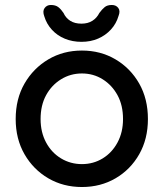

<svg xmlns="http://www.w3.org/2000/svg" viewBox="-20 -741 657 771"><path d="M574 -263Q574 -183 539 -121.5Q504 -60 444 -25Q384 10 309 10Q234 10 174 -25Q114 -60 78.5 -121.5Q43 -183 43 -263Q43 -344 78.5 -405.5Q114 -467 174 -502.5Q234 -538 309 -538Q384 -538 444 -502.5Q504 -467 539 -405.5Q574 -344 574 -263ZM474 -263Q474 -318 452 -358.5Q430 -399 392.5 -422.5Q355 -446 309 -446Q263 -446 225 -422.5Q187 -399 165 -358.5Q143 -318 143 -263Q143 -210 165 -169Q187 -128 225 -105Q263 -82 309 -82Q355 -82 392.5 -105Q430 -128 452 -169Q474 -210 474 -263ZM307 -573Q271 -573 240.5 -585.5Q210 -598 188.5 -621.5Q167 -645 158 -675Q150 -696 159 -708.5Q168 -721 184 -721Q203 -721 214 -712.5Q225 -704 235 -689Q244 -669 262 -657.5Q280 -646 307 -646Q333 -646 351 -657.5Q369 -669 379 -689Q390 -704 400.5 -712.5Q411 -721 429 -721Q446 -721 455 -709Q464 -697 456 -677Q447 -646 425.5 -622.5Q404 -599 374 -586Q344 -573 307 -573Z"/></svg>

Font: Quicksand Light SemiBold
Style: Regular
Weight: 600
Version: Version 3.006